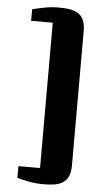

<svg xmlns="http://www.w3.org/2000/svg" viewBox="-62 -843 558 1019"><g transform="rotate(5 217.0 -333.5)"><path d="M351.6 -691.4Q351.6 -727.5 341.3 -749.8Q331.1 -772 312.5 -783.9Q294 -795.9 268.3 -800Q242.7 -804.2 211.4 -804.2Q171.4 -804.2 135.5 -797.4Q99.6 -790.5 68.9 -782.7V-721.2H184.1V53.2H68.9V115.7Q99.6 124.5 135.5 130.9Q171.4 137.2 211.4 137.2Q242.7 137.2 268.3 133.1Q294 128.9 312.5 116.9Q331.1 105 341.3 82.8Q351.6 60.5 351.6 24.4Z"/></g></svg>

Font: Merriweather UltraBold
Style: Regular
Weight: 900
Designer: Eben Sorkin ( sorkintype@gmail.com )
Foundry: Eben Sorkin
Version: Version 1.570; ttfautohint (v1.3) -l 8 -r 32 -G 0 -x 0 -H 60